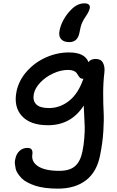

<svg xmlns="http://www.w3.org/2000/svg" viewBox="-20 -896 705 1153"><path d="M396 -643.1Q362.3 -643.1 346.4 -661.4Q330.6 -679.7 337.9 -713.9Q343.8 -745.6 363 -779.8Q382.3 -814 411.1 -841.8Q446.8 -876 486.8 -876Q505.4 -876 513.7 -868.2Q522 -860.4 519 -846.2Q514.6 -825.2 493.2 -794.9Q487.3 -786.1 482.7 -778.3Q478 -770.5 474.6 -762.5Q471.2 -754.4 469 -749.3Q466.8 -744.1 464.8 -735.6Q462.9 -727.1 462.2 -723.9Q461.4 -720.7 459.5 -710.9Q457.5 -701.2 457 -699.2Q446.3 -643.1 396 -643.1ZM327.1 236.8Q286.6 236.8 251.5 232.2Q216.3 227.5 190.9 219Q165.5 210.4 144.3 199.2Q123 188 110.1 174.6Q97.2 161.1 87.2 146.5Q77.1 131.8 74 116.7Q70.8 101.6 69.3 86.9Q67.9 72.3 71.8 59.1Q77.6 28.3 97.2 10.3Q116.7 -7.8 144 -7.8Q162.6 -7.8 169.4 1.2Q176.3 10.3 174.8 27.8Q166 74.7 208.3 102.3Q250.5 129.9 335.9 129.9Q399.4 129.9 431.4 101.1Q463.4 72.3 475.1 13.2Q483.4 -26.4 486.3 -67.6Q489.3 -108.9 488.8 -132.3Q488.3 -155.8 485.8 -200.9Q483.4 -246.1 482.9 -262.2Q407.2 -144 268.1 -144Q161.6 -144 111.3 -199.5Q61 -254.9 79.1 -346.2Q92.8 -413.1 140.9 -467.3Q189 -521.5 256.1 -551.3Q323.2 -581.1 394 -581.1Q489.7 -581.1 511.2 -522.9Q523.9 -542 555.2 -542Q586.4 -542 598.6 -518.3Q610.8 -494.6 606.9 -460.9Q599.6 -401.4 599.6 -336.4Q599.6 -271.5 602.3 -224.4Q605 -177.2 600.6 -107.4Q596.2 -37.6 581.1 36.1Q562 135.7 496.8 186.3Q431.6 236.8 327.1 236.8ZM183.1 -332Q175.3 -292 197.5 -269.5Q219.7 -247.1 273.9 -247.1Q340.8 -247.1 395.8 -291Q450.7 -335 481 -423.8Q479 -422.9 477.1 -422.9Q467.8 -422.9 461.4 -428.2Q455.1 -433.6 450.7 -441.4Q446.3 -449.2 440.4 -457.3Q434.6 -465.3 421.6 -470.7Q408.7 -476.1 389.2 -476.1Q344.7 -476.1 299.3 -455.1Q253.9 -434.1 222.2 -400.6Q190.4 -367.2 183.1 -332Z"/></svg>

Font: Shantell Sans Irregular Bouncy
Style: Italic
Weight: 500
Italic angle: -11.31°
Designer: Stephen Nixon, Anya Danilova, Shantell Martin
Foundry: Arrow Type
Version: Version 1.006;[9816181b4]